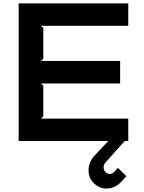

<svg xmlns="http://www.w3.org/2000/svg" viewBox="-20 -830 845 1130"><path d="M734.9 -131.8V0H713.9L600.1 127Q589.8 138.7 589.8 157.2Q590.3 172.4 601.8 183.6Q613.3 194.8 627 193.8Q640.1 192.4 649.9 184.1Q649.9 183.6 673.8 158.2L724.1 207Q717.3 214.4 710.9 221.2Q704.6 228 700.4 232.4Q696.3 236.8 690.9 242.2Q659.2 277.3 610.8 279.8Q568.4 281.2 535.6 251.2Q502.9 221.2 501 175.8Q500.5 150.4 510.5 126Q520.5 101.6 538.1 84L617.2 0H89.8V-810.1H734.9V-678.2H221.2L234.9 -664.1V-484.9L221.2 -471.2H687V-338.9H221.2L234.9 -325.2V-146L221.2 -131.8Z"/></svg>

Font: Sinkin Sans 600 SemiBold
Style: Regular
Weight: 600
Designer: Keith Bates
Foundry: K-Type
Version: Sinkin Sans (version 1.0)  by Keith Bates   •   © 2014   www